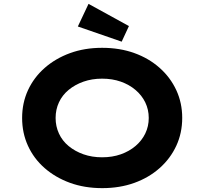

<svg xmlns="http://www.w3.org/2000/svg" viewBox="-20 -963 1057 993"><path d="M508.5 10Q417.3 10 341.8 -17.5Q266.3 -45 210.5 -94Q154.7 -143 124.6 -209.1Q94.4 -275.1 94.4 -352.9Q94.4 -430.6 124.8 -496.7Q155.3 -562.7 211.1 -611.7Q266.9 -660.7 342.1 -688.2Q417.3 -715.7 507.9 -715.7Q599.1 -715.7 674.3 -688.7Q749.6 -661.7 805.4 -612.2Q861.2 -562.7 891.8 -496.7Q922.4 -430.6 922.4 -353.4Q922.4 -275.1 891.8 -209.1Q861.2 -143 805.4 -93.5Q749.6 -44 674.3 -17Q599.1 10 508.5 10ZM507.9 -149.5Q561.2 -149.5 604.9 -165Q648.7 -180.5 681.1 -208.1Q713.6 -235.7 731.5 -272.8Q749.3 -309.8 749.3 -352.9Q749.3 -396 731.5 -433Q713.6 -470 681.1 -497.6Q648.7 -525.2 604.9 -540.7Q561.2 -556.2 507.9 -556.2Q455.7 -556.2 411.7 -540.7Q367.8 -525.2 335 -498.1Q302.2 -471 284.9 -433.7Q267.6 -396.4 267.6 -352.9Q267.6 -309.8 284.9 -272.3Q302.2 -234.7 335 -207.6Q367.8 -180.5 411.7 -165Q455.7 -149.5 507.9 -149.5ZM609.3 -747.5 382.6 -826 437.9 -943 646.8 -828.2Z"/></svg>

Font: Lexend Mega
Style: Regular
Weight: 400
Designer: Bonnie Shaver-Troup, Thomas Jockin
Foundry: Lexend
Version: Version 1.007